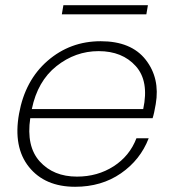

<svg xmlns="http://www.w3.org/2000/svg" viewBox="-20 -708 665 736"><path d="M358 -512Q269 -512 196.5 -454.5Q124 -397 102 -290H529Q552 -397 500.5 -454.5Q449 -512 358 -512ZM550 -178Q518 -95 443.5 -43.5Q369 8 268 8Q152 8 91 -68Q30 -144 53 -272Q76 -400 162.5 -475Q249 -550 366 -550Q483 -550 538.5 -479Q594 -408 577 -309Q571 -273 565 -255H96Q80 -147 132.5 -89Q185 -31 275 -31Q354 -31 415.5 -70.5Q477 -110 503 -178ZM217 -653 223 -688H547L541 -653Z"/></svg>

Font: Poppins ExtraLight
Style: Italic
Weight: 275
Italic angle: -10°
Designer: Ninad Kale (Devanagari), Jonny Pinhorn (Latin)
Foundry: Indian Type Foundry
Version: Version 3.200;PS 1.000;hotconv 16.6.54;makeotf.lib2.5.65590